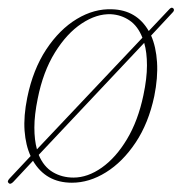

<svg xmlns="http://www.w3.org/2000/svg" viewBox="-35 -455 460 486"><path d="M-13 8.5Q-18 4.5 -11 -3L42.5 -60Q30 -87 27.2 -124Q24.5 -161 34 -208Q48.5 -279 82 -329.8Q115.5 -380.5 159.5 -407Q203.5 -433.5 249 -431.5Q311 -429.5 341.5 -376.5L392.5 -430.5Q399 -438.5 404 -433.5Q407.5 -429 402 -423.5L347.5 -365Q360 -336.5 362.5 -297.5Q365 -258.5 355.5 -211.5Q341 -143 308.2 -94Q275.5 -45 233.2 -18.8Q191 7.5 147 7.5Q81 7.5 48.5 -48L-1 5Q-8.5 13 -13 8.5ZM60.5 -205.5Q52 -164 52 -132.2Q52 -100.5 58.5 -77L325.5 -359.5Q314 -389 293 -403.2Q272 -417.5 246 -419Q209.5 -420.5 171.8 -395.5Q134 -370.5 104 -322Q74 -273.5 60.5 -205.5ZM151 -5.5Q187 -5.5 222.8 -30.8Q258.5 -56 286.5 -102.8Q314.5 -149.5 328 -214Q337 -256.5 337 -289.5Q337 -322.5 330 -346.5L63 -63Q75.5 -33 98.8 -19.2Q122 -5.5 151 -5.5Z"/></svg>

Font: Fraunces 144pt S050 Thin
Style: Italic
Weight: 100
Italic angle: -16°
Version: Version 1.000; ttfautohint (v1.8.3)